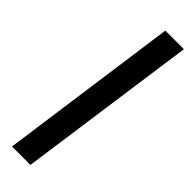

<svg xmlns="http://www.w3.org/2000/svg" viewBox="-306 -813 921 921"><g transform="rotate(45 155.0 -352.5)"><path d="M166 104H41L168 -809H294Z"/></g></svg>

Font: Fira Sans Compressed SemiBold
Style: Italic
Weight: 600
Width: 1
Italic angle: -8°
Designer: bBox Type GmbH & Carrois Corporate GbR & Edenspiekermann AG
Foundry: bBox Type GmbH & Carrois Corporate GbR & Edenspiekermann AG
Version: Version 4.301